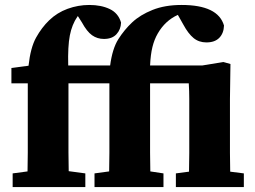

<svg xmlns="http://www.w3.org/2000/svg" viewBox="-20 -754 1028 774"><path d="M31 0V-55L91 -63Q92 -101 92 -138.5Q92 -176 92 -213V-418H26V-480L95 -489Q103 -562 125.5 -602.5Q148 -643 178 -672Q210 -703 252.5 -718.5Q295 -734 340 -734Q388 -734 422.5 -717.5Q457 -701 468 -663Q467 -635 449.5 -616Q432 -597 399 -597Q372 -597 351 -612Q330 -627 310 -664L294 -689L292 -687Q270 -655 261.5 -611Q253 -567 255 -490H424Q433 -558 457 -596Q481 -634 513 -664Q545 -694 595 -714Q645 -734 712 -734Q859 -734 883 -651Q882 -620 864 -601.5Q846 -583 812 -583Q782 -583 760.5 -600.5Q739 -618 719 -655L697 -694Q646 -671 616 -619Q602 -595 594.5 -564.5Q587 -534 585 -490H795L880 -504L909 -496L907 -355V-208Q907 -176 907 -137Q907 -98 908 -62L963 -55V0H689V-55L742 -62Q743 -98 743 -137.5Q743 -177 743 -209V-282Q743 -324 743 -355.5Q743 -387 741 -418H585V-213Q585 -176 585 -138.5Q585 -101 586 -63L639 -55V0H361V-55L420 -63Q421 -101 421 -138.5Q421 -176 421 -213V-418H256V-213Q256 -176 256 -139Q256 -102 257 -64L324 -55V0Z"/></svg>

Font: Source Serif 4 SmText
Style: Bold
Weight: 700
Designer: Frank Grießhammer
Foundry: Adobe
Version: Version 4.005;hotconv 1.1.0;makeotfexe 2.6.0